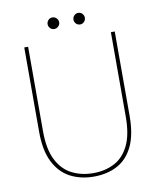

<svg xmlns="http://www.w3.org/2000/svg" viewBox="-91 -901 811 980"><g transform="rotate(-10 314.5 -411.5)"><path d="M80 -267V-704H100V-267Q100 -173 128.5 -117Q157 -61 206 -36Q255 -11 317 -11Q378 -11 426 -36Q474 -61 501.5 -117Q529 -173 529 -267V-704H549V-267Q549 -170 520 -109.5Q491 -49 438.5 -21Q386 7 317 7Q248 7 194.5 -21Q141 -49 110.5 -109.5Q80 -170 80 -267ZM248 -770Q235 -770 226.5 -779Q218 -788 218 -800Q218 -812 226.5 -821Q235 -830 248 -830Q260 -830 269 -821Q278 -812 278 -800Q278 -788 269 -779Q260 -770 248 -770ZM382 -770Q369 -770 360.5 -779Q352 -788 352 -800Q352 -812 360.5 -821Q369 -830 382 -830Q394 -830 402.5 -821Q411 -812 411 -800Q411 -788 402.5 -779Q394 -770 382 -770Z"/></g></svg>

Font: Poppins Devanagari Thin
Style: Regular
Weight: 100
Designer: Ninad Kale (Devanagari), Jonny Pinhorn (Latin)
Foundry: Indian Type Foundry
Version: 4.005